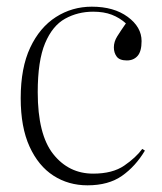

<svg xmlns="http://www.w3.org/2000/svg" viewBox="-20 -541 486 575"><path d="M242 14Q185 14 140 -15Q95 -44 68.5 -102Q42 -160 42 -247Q42 -338 70.5 -398.5Q99 -459 147.5 -490Q196 -521 255 -521Q321 -521 362.5 -490.5Q404 -460 404 -418Q404 -387 392 -373.5Q380 -360 360 -360Q338 -360 329.5 -371.5Q321 -383 321 -399Q321 -416 331 -432Q341 -448 357 -471Q338 -488 314.5 -497Q291 -506 259 -506Q213 -506 175 -485Q137 -464 115 -411.5Q93 -359 93 -265Q93 -138 139.5 -79.5Q186 -21 259 -21Q317 -21 352 -45Q387 -69 406 -95L414 -90Q386 -43 345.5 -14.5Q305 14 242 14Z"/></svg>

Font: Display Extralight
Style: Regular
Weight: 200
Designer: Latin by Veronika Burian and Jose Scaglione. Greek by Irene Vlachou. Cyrillic by Vera Evstafieva.
Foundry: TypeTogether
Version: Version 3.002